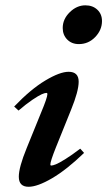

<svg xmlns="http://www.w3.org/2000/svg" viewBox="-20 -697 407 728"><path d="M278.8 -529.8Q252 -529.8 234.9 -547.1Q217.8 -564.5 217.8 -590.8Q217.8 -624.5 244.4 -650.6Q271 -676.8 303.7 -676.8Q331.5 -676.8 349.1 -660.2Q366.7 -643.6 366.7 -617.2Q366.7 -583.5 341.1 -556.6Q315.4 -529.8 278.8 -529.8ZM88.4 11.2Q51.3 11.2 51.3 -26.9Q51.3 -62.5 81.1 -135.3L136.2 -271Q159.7 -327.1 159.7 -340.3Q159.7 -344.7 155.8 -344.7Q149.9 -344.7 138.2 -339.6Q126.5 -334.5 102.5 -318.4Q78.6 -302.2 50.3 -277.8L33.7 -293Q96.7 -358.9 151.9 -391.8Q207 -424.8 240.2 -424.8Q278.3 -424.8 278.3 -387.2Q278.3 -351.6 249.5 -280.8L191.4 -136.7Q170.9 -85 170.9 -73.2Q170.9 -69.3 174.3 -69.3Q180.2 -69.3 191.9 -74Q203.6 -78.6 228.3 -94Q252.9 -109.4 284.2 -133.3L298.8 -117.2Q232.4 -53.2 177.2 -21Q122.1 11.2 88.4 11.2Z"/></svg>

Font: Elstob 18pt
Style: Bold Italic
Weight: 700
Italic angle: -20°
Designer: Peter S. Baker
Version: Version 1.015